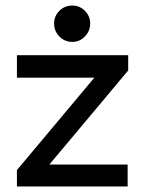

<svg xmlns="http://www.w3.org/2000/svg" viewBox="-20 -672 522 692"><path d="M41 0V-59L320 -392H41V-473H442V-418L158 -79H440V0ZM241 -521Q213 -521 194 -540.5Q175 -560 175 -587Q175 -614 194 -633Q213 -652 241 -652Q267 -652 286 -633Q305 -614 305 -587Q305 -560 286 -540.5Q267 -521 241 -521Z"/></svg>

Font: Lil Grotesk Medium
Style: Regular
Weight: 500
Designer: Bastien Sozeau
Foundry: NBR — Bastien Sozeau
Version: Version 3.003; ttfautohint (v1.8.4.7-5d5b);gftools[0.9.33]